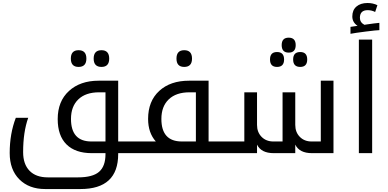

<svg xmlns="http://www.w3.org/2000/svg" viewBox="-20 -1025 2596 1285"><path d="M886.2 -78.1H771V-484.9H640.1C557.8 -484.9 491.5 -461.9 441.4 -416C391.3 -370.1 366.2 -307.5 366.2 -228C366.2 -153.8 385.9 -97.2 425.3 -58.3C464.7 -19.4 521 0 594.2 0H686V6.8C686 60.5 671.7 99.9 643.1 124.8C614.4 149.7 567.4 162.1 502 162.1H299.8C247.1 162.1 206.4 147.4 177.7 117.9C149.1 88.5 134.8 46.9 134.8 -6.8C134.8 -96.7 146.2 -173.3 168.9 -236.8H85.9C58.6 -165.9 44.9 -87.2 44.9 -1C44.9 73.6 66.5 132.4 109.6 175.5C152.8 218.7 210.3 240.2 282.2 240.2H518.1C686.7 240.2 771 162.1 771 5.9V0H886.2ZM643.1 -407.2H686V-78.1H591.8C500.7 -78.1 455.1 -128.4 455.1 -229C455.1 -284.7 471.4 -328.3 504.2 -359.9C536.9 -391.4 583.2 -407.2 643.1 -407.2ZM505.9 -689C471.4 -689 454.1 -670.2 454.1 -632.8C454.1 -595.7 471.4 -577.1 505.9 -577.1C540.7 -577.1 558.1 -595.7 558.1 -632.8C558.1 -670.2 540.7 -689 505.9 -689ZM659.2 -689C624.3 -689 606.9 -670.2 606.9 -632.8C606.9 -595.7 624.3 -577.1 659.2 -577.1C693.7 -577.1 710.9 -595.7 710.9 -632.8C710.9 -670.2 693.7 -689 659.2 -689Z M1212.9 -689C1178.4 -689 1161.1 -670.2 1161.1 -632.8C1161.1 -595.7 1178.4 -577.1 1212.9 -577.1C1247.7 -577.1 1265.1 -595.7 1265.1 -632.8C1265.1 -670.2 1247.7 -689 1212.9 -689ZM866.2 -78.1V0H1486.8V-78.1H1376V-484.9H1245.1C1161.8 -484.9 1095.3 -462.1 1045.7 -416.5C996 -370.9 971.2 -308.4 971.2 -229C971.2 -167.2 988.4 -116.9 1022.9 -78.1ZM1248 -407.2H1291V-78.1H1196.8C1105.6 -78.1 1060.1 -128.4 1060.1 -229C1060.1 -285 1076.5 -328.7 1109.4 -360.1C1142.3 -391.5 1188.5 -407.2 1248 -407.2Z M1467.3 0H1700.2V-57.1C1718.8 -19 1756 0 1812 0H1956.1V-57.1C1974.6 -19 2011.9 0 2067.9 0H2211.9V-484.9H2127V-78.1H2064.9C2033 -78.1 2006.9 -88.5 1986.6 -109.1C1966.2 -129.8 1956.1 -156.4 1956.1 -189V-407.2H1871.1V-78.1H1809.1C1777.2 -78.1 1751.1 -88.5 1730.7 -109.1C1710.4 -129.8 1700.2 -156.4 1700.2 -189V-407.2H1615.2V-78.1H1467.3ZM1912.1 -772.9C1880.9 -772.9 1865.2 -756.3 1865.2 -723.1C1865.2 -689.6 1880.9 -672.9 1912.1 -672.9C1943.4 -672.9 1959 -689.6 1959 -723.1C1959 -756.3 1943.4 -772.9 1912.1 -772.9ZM1834 -676.8C1802.7 -676.8 1787.1 -660.2 1787.1 -627C1787.1 -593.8 1802.7 -577.1 1834 -577.1C1865.6 -577.1 1881.3 -593.8 1881.3 -627C1881.3 -660.2 1865.6 -676.8 1834 -676.8ZM1989.3 -676.8C1957.7 -676.8 1941.9 -660.2 1941.9 -627C1941.9 -593.8 1957.7 -577.1 1989.3 -577.1C2020.5 -577.1 2036.1 -593.8 2036.1 -627C2036.1 -660.2 2020.5 -676.8 1989.3 -676.8Z M2470.7 0V-759.8H2381.8V0ZM2519 -823.2V-872.1C2495 -869.8 2467.6 -866.4 2437 -861.8L2418.9 -858.9C2398.8 -869.6 2388.7 -885.3 2388.7 -905.8C2388.7 -939.9 2406.1 -957 2440.9 -957C2458.5 -957 2475.1 -953 2490.7 -944.8L2505.9 -990.2C2486 -1000 2464 -1004.9 2439.9 -1004.9C2408.7 -1004.9 2383.9 -997 2365.5 -981.2C2347.1 -965.4 2337.9 -943.4 2337.9 -915C2337.9 -888.7 2349.6 -867.7 2373 -852.1L2325.7 -845.2V-798.8C2345.5 -802.7 2380 -807.8 2429 -814C2477.9 -820.1 2508 -823.2 2519 -823.2Z"/></svg>

Font: Droid Sans Arabic
Style: Regular
Weight: 400
Foundry: Ascender Corporation
Version: Version 1.00